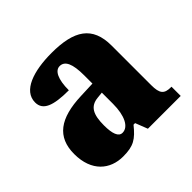

<svg xmlns="http://www.w3.org/2000/svg" viewBox="-141 -705 869 869"><g transform="rotate(-45 294.0 -270.5)"><path d="M187 10C254 10 280 -7 322 -59H332L355 0H565V-59H561C519 -59 505 -75 505 -129V-382C505 -506 433 -551 289 -551C174 -551 78 -520 78 -445C78 -395 125 -376 225 -376C225 -447 244 -483 273 -483C306 -483 322 -449 322 -375V-322L246 -319C107 -314 38 -264 38 -155C38 -43 105 10 187 10ZM261 -68C236 -68 225 -98 225 -151C225 -220 242 -255 294 -260L323 -263V-191C323 -117 299 -68 261 -68Z"/></g></svg>

Font: Noto Serif Bengali SemiCondensed Black
Style: Regular
Weight: 900
Width: 4
Designer: Juan Bruce, Universal Thirst, Indian Type Foundry and the Monotype Design Team.
Foundry: Monotype Imaging Inc.
Version: Version 2.003